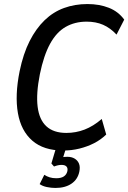

<svg xmlns="http://www.w3.org/2000/svg" viewBox="-20 -734 634 949"><path d="M292 10Q196 10 140 -38.5Q84 -87 68.5 -175Q53 -263 77 -382Q95 -469 126.5 -531Q158 -593 200.5 -634Q243 -675 296.5 -694.5Q350 -714 412 -714Q471 -714 518 -695.5Q565 -677 594 -637L556 -563Q525 -596 489.5 -611.5Q454 -627 408 -627Q350 -627 304.5 -601Q259 -575 227.5 -517.5Q196 -460 177 -367Q158 -271 166 -206.5Q174 -142 209.5 -109.5Q245 -77 308 -77Q355 -77 398 -93.5Q441 -110 483 -146L505 -69Q478 -43 444.5 -26Q411 -9 372.5 0.5Q334 10 292 10ZM254 195Q233 195 211.5 190.5Q190 186 176 176L199 130Q211 138 225.5 142.5Q240 147 258 147Q282 147 295.5 138Q309 129 313 112Q316 97 308.5 89Q301 81 284 81Q276 81 266.5 83Q257 85 247 89L234 74L262 -20H312L288 57L266 50Q275 45 287.5 43Q300 41 313 41Q334 41 349 50Q364 59 370.5 75Q377 91 372 115Q364 153 333 174Q302 195 254 195Z"/></svg>

Font: Nunito Sans 10pt Condensed SemiBold
Style: Italic
Weight: 600
Width: 3
Italic angle: -9°
Designer: Vernon Adams
Foundry: Vernon Adams
Version: Version 3.101;gftools[0.9.27]